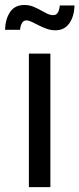

<svg xmlns="http://www.w3.org/2000/svg" viewBox="-41 -765 324 785"><path d="M77.1 0V-545.9H165V0ZM185.5 -641.1Q167.5 -641.1 150.1 -647.2Q132.8 -653.3 117.4 -661.4Q102.1 -669.4 89.1 -675.5Q76.2 -681.6 66.9 -681.6Q54.2 -681.6 48.1 -669.4Q42 -657.2 41 -643.1H-20.5Q-19 -687 0.2 -715.8Q19.5 -744.6 58.6 -744.6Q77.6 -744.6 93.8 -738.3Q109.9 -731.9 124 -723.9Q138.2 -715.8 151.1 -709.5Q164.1 -703.1 176.3 -703.1Q188.5 -703.1 194.8 -712.4Q201.2 -721.7 203.6 -742.7H263.7Q262.2 -696.8 241.9 -668.9Q221.7 -641.1 185.5 -641.1Z"/></svg>

Font: Adwaita Sans
Style: Regular
Weight: 400
Designer: Rasmus Andersson
Foundry: rsms
Version: Version 4.001;git-9221beed3